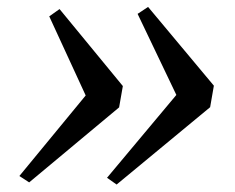

<svg xmlns="http://www.w3.org/2000/svg" viewBox="-20 -578 662 540"><path d="M308 -59 281 -78 476 -311 367 -539 396.5 -558.5 581.5 -337 571 -276.5ZM62 -65 34.5 -83 221 -309.5 118.5 -532 147.5 -552.5 325.5 -336 315 -276Z"/></svg>

Font: Merriweather 96pt Medium
Style: Italic
Weight: 500
Italic angle: -7.8°
Version: Version 2.101